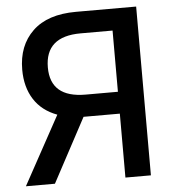

<svg xmlns="http://www.w3.org/2000/svg" viewBox="-52 -775 749 824"><g transform="rotate(-5 322.5 -363.5)"><path d="M564.9 0H455.1V-275.4H306.2H298.8L151.4 0H26.4L187.5 -294.4Q121.6 -318.8 87.9 -371.8Q54.2 -424.8 54.2 -499.5Q54.2 -603.5 118.7 -665.3Q183.1 -727.1 305.7 -727.1H564.9ZM455.1 -369.6V-633.3H317.4Q164.6 -633.3 164.6 -499.5Q164.6 -369.6 315.9 -369.6Z"/></g></svg>

Font: Karasuma Gothic
Style: Regular
Weight: 500
Designer: Rasmus Andersson / Ryoko Nishizuka
Foundry: Genbu
Version: Version 1.00